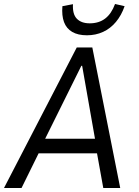

<svg xmlns="http://www.w3.org/2000/svg" viewBox="-29 -943 696 963"><path d="M-9 0 356 -705H434L574 0H489L452 -205L486 -174H136L180 -205L79 0ZM379 -613 187 -226 174 -247H472L451 -227L383 -613ZM407 -766Q362 -766 333 -783Q304 -800 292 -832.5Q280 -865 284 -912L337 -922Q334 -872 356.5 -849Q379 -826 421 -826Q467 -826 498.5 -850Q530 -874 548 -923L596 -912Q580 -866 552.5 -833Q525 -800 488 -783Q451 -766 407 -766Z"/></svg>

Font: Nunito Sans 7pt Condensed
Style: Italic
Weight: 400
Width: 3
Italic angle: -9°
Designer: Vernon Adams
Foundry: Vernon Adams
Version: Version 3.101;gftools[0.9.27]